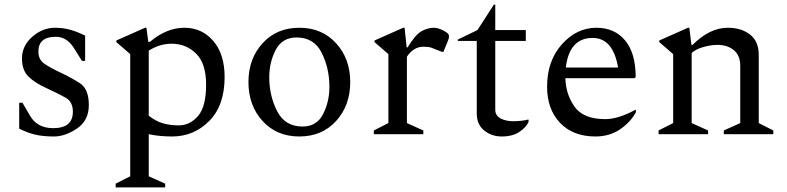

<svg xmlns="http://www.w3.org/2000/svg" viewBox="-20 -580 3401 830"><path d="M213 10Q166 10 132 2Q98 -6 63 -24V-136H77L109 -81Q140 -26 210 -26Q295 -26 295 -97Q295 -140 264 -157.5Q233 -175 181 -199Q130 -222 102.5 -249.5Q75 -277 75 -327Q75 -382 119.5 -421Q164 -460 217 -460Q254 -460 285 -451Q316 -442 348 -426V-317H334L301 -370Q270 -421 221 -421Q146 -421 146 -357Q146 -323 170.5 -305.5Q195 -288 242 -266Q285 -246 324.5 -221Q364 -196 364 -126Q364 -59 313 -24.5Q262 10 213 10Z M480 230V214L543 182V-346L483 -398V-405L607 -460H613L621 -399H628Q700 -460 777 -460Q853 -460 902 -403Q951 -346 951 -247Q951 -124 884.5 -57Q818 10 724 10Q668 10 623 0V182L694 214V230ZM722 -391Q670 -391 623 -361V-80Q653 -56 684 -47Q715 -38 753 -38Q801 -38 836 -78.5Q871 -119 871 -214Q871 -306 827.5 -348.5Q784 -391 722 -391Z M1274 10Q1176 10 1115 -57Q1054 -124 1054 -225Q1054 -326 1115 -393Q1176 -460 1274 -460Q1372 -460 1433 -393Q1494 -326 1494 -225Q1494 -124 1433 -57Q1372 10 1274 10ZM1288 -33Q1349 -33 1376.5 -86.5Q1404 -140 1404 -205Q1404 -284 1371 -351Q1338 -418 1262 -418Q1200 -418 1172 -364.5Q1144 -311 1144 -246Q1144 -166 1178 -99.5Q1212 -33 1288 -33Z M1596 0V-16L1659 -48V-346L1599 -398V-405L1723 -460H1729L1738 -375H1742Q1776 -431 1803 -445.5Q1830 -460 1855 -460Q1871 -460 1891 -451Q1902 -446 1911.5 -439Q1921 -432 1921 -423Q1921 -414 1917 -405L1897 -356H1890L1852 -371Q1841 -376 1830.5 -377Q1820 -378 1810 -378Q1768 -378 1739 -335V-48L1810 -16V0Z M2149 10Q2105 10 2073 -16Q2041 -42 2041 -89V-403H1959V-409L2044 -450L2115 -560H2121V-450H2253V-403H2121V-106Q2121 -80 2144 -68Q2167 -56 2198 -56Q2234 -56 2262 -63H2265V-53Q2255 -30 2225.5 -10Q2196 10 2149 10Z M2554 10Q2457 10 2401 -49Q2345 -108 2345 -205Q2345 -317 2409 -388.5Q2473 -460 2558 -460Q2637 -460 2682.5 -405Q2728 -350 2728 -247L2723 -242H2424Q2426 -172 2464 -118.5Q2502 -65 2597 -65Q2652 -65 2726 -105H2729V-95Q2706 -52 2660.5 -21Q2615 10 2554 10ZM2542 -416Q2441 -416 2426 -288H2652Q2630 -416 2542 -416Z M2827 0V-16L2890 -48V-346L2830 -398V-405L2954 -460H2960L2969 -386H2974Q3048 -460 3126 -460Q3185 -460 3222.5 -430.5Q3260 -401 3260 -343V-48L3323 -16V0H3109V-16L3180 -48V-296Q3180 -340 3152.5 -363Q3125 -386 3081 -386Q3054 -386 3021.5 -377Q2989 -368 2970 -351V-48L3041 -16V0Z"/></svg>

Font: Spectral
Style: Regular
Weight: 400
Designer: Jean-Baptiste Levee
Foundry: Production Type
Version: Version 1.002